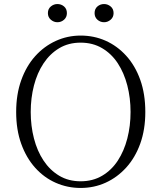

<svg xmlns="http://www.w3.org/2000/svg" viewBox="-20 -915 799 950"><path d="M264 -805Q246 -805 231.5 -817.5Q217 -830 217 -850Q217 -871 231.5 -883Q246 -895 264 -895Q283 -895 297 -883Q311 -871 311 -850Q311 -830 297 -817.5Q283 -805 264 -805ZM495 -805Q476 -805 462 -817.5Q448 -830 448 -850Q448 -871 462 -883Q476 -895 495 -895Q513 -895 527.5 -883Q542 -871 542 -850Q542 -830 527.5 -817.5Q513 -805 495 -805ZM379 15Q314 15 256 -10.5Q198 -36 154 -85Q110 -134 85 -203.5Q60 -273 60 -361Q60 -448 85 -518Q110 -588 154 -637Q198 -686 256 -712.5Q314 -739 379 -739Q445 -739 502.5 -713.5Q560 -688 604.5 -639Q649 -590 674 -520Q699 -450 699 -361Q699 -274 674 -204.5Q649 -135 604.5 -86Q560 -37 502.5 -11Q445 15 379 15ZM379 -18Q439 -18 485.5 -45.5Q532 -73 563 -120.5Q594 -168 610 -230Q626 -292 626 -361Q626 -430 610 -492Q594 -554 563 -601.5Q532 -649 485.5 -676.5Q439 -704 379 -704Q319 -704 273 -676.5Q227 -649 195.5 -601.5Q164 -554 148 -492Q132 -430 132 -361Q132 -292 148 -230Q164 -168 195.5 -120.5Q227 -73 273 -45.5Q319 -18 379 -18Z"/></svg>

Font: Noto Serif KR ExtraLight
Style: Regular
Weight: 200
Designer: Ryoko NISHIZUKA 西塚涼子 (kana & ideographs); Frank Grießhammer (Latin, Greek & Cyrillic); Wenlong ZHANG 张文龙 (bopomofo); San
Foundry: Adobe
Version: Version 2.002-H1;hotconv 1.1.0;makeotfexe 2.6.0